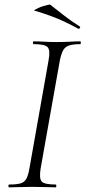

<svg xmlns="http://www.w3.org/2000/svg" viewBox="-20 -802 366 822"><path d="M19 0Q16 0 16 -6Q16 -12 19 -12Q51 -12 68 -17Q85 -22 93 -37Q101 -52 106 -81L188 -544Q196 -587 184 -600Q172 -613 124 -613Q121 -613 121 -619Q121 -625 124 -625Q144 -625 169 -623.5Q194 -622 222 -622Q254 -622 279.5 -623.5Q305 -625 324 -625Q326 -625 326 -619Q326 -613 324 -613Q292 -613 275 -607Q258 -601 250 -586Q242 -571 236 -542L154 -81Q147 -38 158.5 -25Q170 -12 219 -12Q221 -12 221 -6Q221 0 219 0Q199 0 174 -1Q149 -2 118 -2Q90 -2 64.5 -1Q39 0 19 0ZM315 -679Q288 -694 259.5 -707.5Q231 -721 199 -733Q167 -745 129 -756Q124 -757 129 -760Q134 -763 143.5 -767.5Q153 -772 164 -775.5Q175 -779 184 -781Q193 -783 195 -782Q225 -759 254.5 -735.5Q284 -712 321 -689Q325 -688 322 -682.5Q319 -677 315 -679Z"/></svg>

Font: Cormorant Light Light
Style: Italic
Weight: 300
Italic angle: -10°
Version: Version 4.000